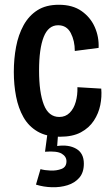

<svg xmlns="http://www.w3.org/2000/svg" viewBox="-20 -562 463 806"><path d="M232 12Q175 12 137.5 -10Q100 -32 78.5 -70Q57 -108 47.5 -157Q38 -206 38 -260Q38 -315 47.5 -365.5Q57 -416 79 -456Q101 -496 137 -519Q173 -542 227 -542Q285 -542 322.5 -515.5Q360 -489 378 -448Q396 -407 394 -361L294 -348Q294 -391 277 -423.5Q260 -456 224 -456Q183 -456 163.5 -407Q144 -358 144 -266Q144 -174 164 -122.5Q184 -71 229 -71Q255 -71 272.5 -88.5Q290 -106 298 -134.5Q306 -163 305 -196L405 -190Q408 -156 401 -121Q394 -86 374 -55.5Q354 -25 319.5 -6.5Q285 12 232 12ZM131 213 150 148Q167 153 192.5 154Q218 155 238.5 147Q259 139 259 115Q259 95 239 83Q219 71 169 75L181 -15H225L220 51Q268 44 300 62.5Q332 81 332 125Q332 162 313 184Q294 206 263.5 215.5Q233 225 198 224Q163 223 131 213Z"/></svg>

Font: Bricolage Grotesque 10pt Condensed Medium
Style: Regular
Weight: 500
Width: 3
Designer: Mathieu Triay
Foundry: Atelier Triay
Version: Version 1.000; ttfautohint (v1.8.4.7-5d5b);gftools[0.9.32]